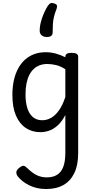

<svg xmlns="http://www.w3.org/2000/svg" viewBox="-20 -869 638 1287"><path d="M290 398Q225 398 175.5 373Q126 348 98 312Q89 299 89.5 285Q90 271 109 256Q127 241 138 242.5Q149 244 162 257Q194 289 225 304.5Q256 320 294 320Q334 320 361.5 303.5Q389 287 403.5 251Q418 215 418 154V-98Q395 -54 367.5 -29Q340 -4 310.5 6.5Q281 17 251 17Q195 17 153 -11Q111 -39 87 -94Q63 -149 63 -232Q63 -284 72.5 -328.5Q82 -373 101 -408.5Q120 -444 147 -468.5Q174 -493 209 -506Q244 -519 287 -519Q320 -519 353.5 -510Q387 -501 418 -485V-489Q418 -502 428 -508.5Q438 -515 460 -515Q482 -515 493 -508.5Q504 -502 504 -489V158Q504 238 478 291.5Q452 345 404.5 371.5Q357 398 290 398ZM263 -63Q294 -63 322.5 -79Q351 -95 375.5 -129.5Q400 -164 418 -219V-405Q387 -425 357 -432.5Q327 -440 297 -440Q270 -440 247.5 -432Q225 -424 207 -407.5Q189 -391 176.5 -366.5Q164 -342 157.5 -309.5Q151 -277 151 -235Q151 -184 163 -145Q175 -106 200 -84.5Q225 -63 263 -63ZM346 -845Q359 -841 361.5 -832.5Q364 -824 359 -809Q347 -779 341.5 -755Q336 -731 334.5 -707Q333 -683 333 -653Q333 -636 323 -628.5Q313 -621 294 -621Q272 -621 259 -632.5Q246 -644 246 -663Q246 -701 261.5 -746.5Q277 -792 300 -829Q311 -845 320.5 -848Q330 -851 346 -845Z"/></svg>

Font: Playwrite HR Lijeva
Style: Regular
Weight: 400
Designer: Veronika Burian, José Scaglione
Foundry: TypeTogether
Version: Version 1.002